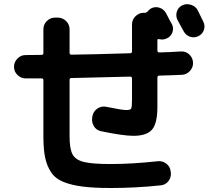

<svg xmlns="http://www.w3.org/2000/svg" viewBox="-20 -852 1040 931"><path d="M105.5 -471.7Q82 -471.7 64.9 -488.3Q47.9 -504.9 47.9 -527.8Q47.9 -550.8 64.5 -567.9Q81.1 -585 103.5 -585Q116.2 -585 142.6 -585.4Q168.9 -585.9 181.6 -585.9Q189.5 -585.9 190.4 -593.8V-710Q190.4 -733.4 207 -750Q223.6 -766.6 247.1 -766.6H259.8Q283.2 -766.6 300.3 -750Q317.4 -733.4 317.4 -710V-595.7Q317.4 -586.9 326.2 -586.9Q419.9 -587.9 610.4 -593.8Q620.1 -593.8 620.1 -602.5V-733.4Q620.1 -756.8 637.2 -773.4Q654.3 -790 676.8 -790H681.6Q689.5 -790 695.3 -795.9Q704.1 -806.6 712.9 -811.5Q732.4 -821.3 753.4 -814.5Q774.4 -807.6 785.2 -788.1Q790 -779.3 798.8 -761.7Q807.6 -744.1 813.5 -735.4Q823.2 -715.8 815.9 -695.3Q808.6 -674.8 789.1 -666Q771.5 -657.2 751 -662.1Q743.2 -664.1 743.2 -657.2V-607.4Q743.2 -598.6 752 -597.7Q769.5 -597.7 804.7 -599.6Q839.8 -601.6 858.4 -602.5Q881.8 -603.5 898.4 -587.4Q915 -571.3 916 -548.3Q917 -525.4 900.9 -507.8Q884.8 -490.2 862.3 -489.3Q827.1 -487.3 752.9 -485.4Q743.2 -485.4 743.2 -475.6V-333Q743.2 -253.9 717.3 -223.6Q691.4 -193.4 627 -193.4Q577.1 -193.4 469.7 -215.8Q446.3 -220.7 434.6 -241.2Q422.9 -261.7 427.7 -286.1L428.7 -291Q433.6 -313.5 453.1 -326.2Q472.7 -338.9 496.1 -334Q571.3 -318.4 592.8 -318.4Q611.3 -318.4 615.7 -325.2Q620.1 -332 620.1 -368.2V-471.7Q620.1 -479.5 611.3 -480.5Q468.8 -476.6 326.2 -473.6Q317.4 -473.6 317.4 -464.8V-190.4Q317.4 -130.9 331.5 -104Q345.7 -77.1 385.7 -66.9Q425.8 -56.6 516.6 -56.6Q620.1 -56.6 746.1 -70.3Q769.5 -72.3 787.6 -57.6Q805.7 -43 807.6 -19.5L808.6 -15.6Q810.5 8.8 796.4 26.9Q782.2 44.9 757.8 46.9Q637.7 59.6 516.6 59.6Q434.6 59.6 380.9 52.7Q327.1 45.9 288.1 30.3Q249 14.6 228.5 -15.6Q208 -45.9 199.2 -86.4Q190.4 -127 190.4 -190.4V-463.9Q190.4 -471.7 181.6 -471.7ZM938.5 -802.7Q943.4 -793 952.6 -773.9Q961.9 -754.9 965.8 -747.1Q975.6 -727.5 968.8 -707Q961.9 -686.5 941.9 -676.8Q921.9 -667 901.4 -673.8Q880.9 -680.7 870.1 -701.2Q861.3 -718.8 840.8 -754.9Q831.1 -774.4 837.4 -795.4Q843.8 -816.4 863.8 -826.2Q883.8 -835.9 906.2 -828.6Q928.7 -821.3 938.5 -802.7Z"/></svg>

Font: Rounded Mgen+ 1mn bold
Style: Bold
Weight: 700
Designer: [Source Han Sans]
Ryoko NISHIZUKA  (kana & ideographs); Paul D. Hunt (Latin, Greek & Cyrillic); Wenlong ZHANG  (bopomofo
Version: Version 1.059.20150602